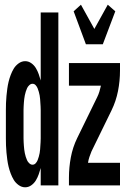

<svg xmlns="http://www.w3.org/2000/svg" viewBox="-20 -788 540 816"><path d="M87 8Q72 8 59 -1.5Q46 -11 38.5 -23.5Q31 -36 25.5 -50.5Q20 -65 16.5 -79.5Q13 -94 11 -109Q9 -124 7.5 -139.5Q6 -155 5.5 -170Q5 -185 5 -200V-320Q5 -335 5.5 -350Q6 -365 7.5 -380.5Q9 -396 11 -411Q13 -426 16.5 -440.5Q20 -455 25.5 -469.5Q31 -484 38.5 -496.5Q46 -509 59 -518.5Q72 -528 87 -528Q101 -528 113 -519.5Q125 -511 132.5 -498.5Q140 -486 144.5 -473Q149 -460 153 -446V-735H228V0H153V-74Q149 -60 144.5 -47Q140 -34 132.5 -21.5Q125 -9 113 -0.5Q101 8 87 8ZM118 -88Q126 -88 131.5 -94Q137 -100 140 -107.5Q143 -115 145 -122.5Q147 -130 148.5 -137.5Q150 -145 150.5 -153Q151 -161 151.5 -168.5Q152 -176 152.5 -184Q153 -192 153 -200V-320Q153 -328 152.5 -336Q152 -344 151.5 -351.5Q151 -359 150.5 -367Q150 -375 148.5 -382.5Q147 -390 145 -397.5Q143 -405 140 -412.5Q137 -420 131.5 -426Q126 -432 118 -432Q111 -432 104.5 -426Q98 -420 95 -413Q92 -406 89.5 -398.5Q87 -391 85.5 -383Q84 -375 83 -367.5Q82 -360 81.5 -352Q81 -344 80.5 -336Q80 -328 80 -320V-200Q80 -192 80.5 -184Q81 -176 81.5 -168Q82 -160 83 -152.5Q84 -145 85.5 -137Q87 -129 89.5 -121.5Q92 -114 95 -107Q98 -100 104.5 -94Q111 -88 118 -88ZM345 -600 293 -740 324 -768 381 -665 438 -768 470 -740 417 -600ZM273 0V-33Q273 -76 281 -119Q289 -162 308 -201L393 -375Q399 -387 402.5 -399Q406 -411 409 -424H273V-520H490V-488Q490 -444 481.5 -401Q473 -358 454 -319L369 -145Q364 -133 360 -121Q356 -109 354 -96H490V0Z"/></svg>

Font: Iosevka Curly
Style: Bold
Weight: 700
Monospace: yes
Designer: Belleve Invis
Foundry: Belleve Invis
Version: Version 22.1.2; ttfautohint (v1.8.4)